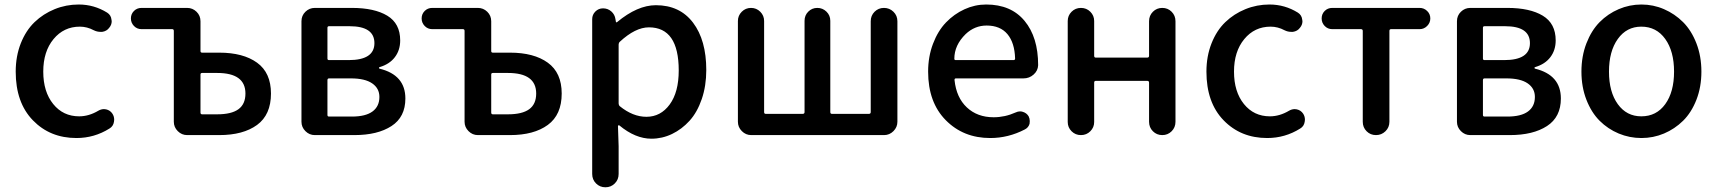

<svg xmlns="http://www.w3.org/2000/svg" viewBox="-20 -584 7422 830"><path d="M310.5 12.7Q196.3 12.7 122.1 -64Q47.9 -140.6 47.9 -274.4Q47.9 -340.8 69.8 -396.5Q91.8 -452.1 129.4 -488.3Q167 -524.4 216.3 -544.4Q265.6 -564.5 320.3 -564.5Q386.7 -564.5 443.4 -529.3Q460 -518.6 461.9 -499Q462.9 -496.1 462.9 -492.2Q462.9 -476.6 452.1 -463.9Q441.4 -449.2 421.9 -446.3Q418 -446.3 414.1 -446.3Q399.4 -446.3 385.7 -453.1Q356.4 -468.8 325.2 -468.8Q255.9 -468.8 211.4 -415Q167 -361.3 167 -274.4Q167 -187.5 210 -134.3Q252.9 -81.1 322.3 -81.1Q364.3 -81.1 405.3 -105.5Q417 -112.3 429.7 -112.3Q433.6 -112.3 438.5 -111.3Q456.1 -107.4 465.8 -92.8Q473.6 -81.1 473.6 -66.4Q473.6 -62.5 472.7 -57.6Q469.7 -38.1 453.1 -28.3Q387.7 12.7 310.5 12.7Z M789.1 0Q765.6 0 748.5 -17.1Q731.4 -34.2 731.4 -57.6V-450.2Q731.4 -458 724.6 -458H591.8Q572.3 -458 559.1 -471.7Q545.9 -485.4 545.9 -504.4Q545.9 -523.4 559.1 -536.6Q572.3 -549.8 591.8 -549.8H789.1Q812.5 -549.8 829.6 -533.2Q846.7 -516.6 846.7 -492.2V-363.3Q846.7 -356.4 853.5 -356.4H927.7Q1031.2 -356.4 1091.3 -313Q1151.4 -269.5 1151.4 -179.7Q1151.4 -87.9 1091.3 -43.9Q1031.2 0 927.7 0ZM846.7 -97.7Q846.7 -89.8 853.5 -89.8H918.9Q980.5 -89.8 1010.7 -111.8Q1041 -133.8 1041 -179.7Q1041 -268.6 918.9 -268.6H853.5Q846.7 -268.6 846.7 -261.7Z M1340.8 0Q1317.4 0 1300.3 -17.1Q1283.2 -34.2 1283.2 -57.6V-492.2Q1283.2 -516.6 1300.3 -533.2Q1317.4 -549.8 1340.8 -549.8H1501Q1598.6 -549.8 1654.3 -516.1Q1710 -482.4 1710 -409.2Q1710 -367.2 1687 -336.9Q1664.1 -306.6 1621.1 -293.9Q1618.2 -293 1618.2 -290.5Q1618.2 -288.1 1621.1 -287.1Q1732.4 -259.8 1732.4 -158.2Q1732.4 -78.1 1672.4 -39.1Q1612.3 0 1511.7 0ZM1395.5 -331.1Q1395.5 -324.2 1402.3 -324.2H1487.3Q1598.6 -324.2 1598.6 -397.5Q1598.6 -470.7 1491.2 -470.7H1402.3Q1395.5 -470.7 1395.5 -463.9ZM1395.5 -86.9Q1395.5 -80.1 1402.3 -80.1H1501Q1560.5 -80.1 1590.3 -102.1Q1620.1 -124 1620.1 -165Q1620.1 -202.1 1588.9 -223.6Q1557.6 -245.1 1497.1 -245.1H1402.3Q1395.5 -245.1 1395.5 -237.3Z M2045.9 0Q2022.5 0 2005.4 -17.1Q1988.3 -34.2 1988.3 -57.6V-450.2Q1988.3 -458 1981.4 -458H1848.6Q1829.1 -458 1815.9 -471.7Q1802.7 -485.4 1802.7 -504.4Q1802.7 -523.4 1815.9 -536.6Q1829.1 -549.8 1848.6 -549.8H2045.9Q2069.3 -549.8 2086.4 -533.2Q2103.5 -516.6 2103.5 -492.2V-363.3Q2103.5 -356.4 2110.4 -356.4H2184.6Q2288.1 -356.4 2348.1 -313Q2408.2 -269.5 2408.2 -179.7Q2408.2 -87.9 2348.1 -43.9Q2288.1 0 2184.6 0ZM2103.5 -97.7Q2103.5 -89.8 2110.4 -89.8H2175.8Q2237.3 -89.8 2267.6 -111.8Q2297.9 -133.8 2297.9 -179.7Q2297.9 -268.6 2175.8 -268.6H2110.4Q2103.5 -268.6 2103.5 -261.7Z M2540 168V-501Q2540 -520.5 2553.7 -534.2Q2567.4 -547.9 2586.9 -547.9Q2607.4 -547.9 2622.6 -534.7Q2637.7 -521.5 2640.6 -501L2642.6 -489.3Q2643.6 -487.3 2645 -487.3Q2646.5 -487.3 2647.5 -488.3Q2735.4 -561.5 2815.4 -561.5Q2918.9 -561.5 2976.1 -485.8Q3033.2 -410.2 3033.2 -281.2Q3033.2 -212.9 3013.7 -155.8Q2994.1 -98.6 2960.9 -62Q2927.7 -25.4 2885.3 -4.9Q2842.8 15.6 2795.9 15.6Q2726.6 15.6 2657.2 -42Q2655.3 -43 2653.3 -42Q2651.4 -41 2651.4 -39.1L2654.3 47.9V168Q2654.3 192.4 2637.7 209Q2621.1 225.6 2597.2 225.6Q2573.2 225.6 2556.6 209Q2540 192.4 2540 168ZM2774.4 -79.1Q2835.9 -79.1 2875 -132.3Q2914.1 -185.5 2914.1 -279.3Q2914.1 -465.8 2785.2 -465.8Q2726.6 -465.8 2659.2 -403.3Q2654.3 -398.4 2654.3 -391.6V-136.7Q2654.3 -129.9 2659.2 -125Q2715.8 -79.1 2774.4 -79.1Z M3227.5 0Q3204.1 0 3187 -17.1Q3169.9 -34.2 3169.9 -57.6V-493.2Q3169.9 -516.6 3186.5 -533.2Q3203.1 -549.8 3226.6 -549.8Q3250 -549.8 3266.6 -533.2Q3283.2 -516.6 3283.2 -493.2V-99.6Q3283.2 -91.8 3290 -91.8H3450.2Q3458 -91.8 3458 -99.6V-494.1Q3458 -517.6 3474.1 -533.7Q3490.2 -549.8 3513.2 -549.8Q3536.1 -549.8 3552.7 -533.7Q3569.3 -517.6 3569.3 -494.1V-99.6Q3569.3 -91.8 3576.2 -91.8H3736.3Q3744.1 -91.8 3744.1 -99.6V-492.2Q3744.1 -516.6 3760.7 -533.2Q3777.3 -549.8 3801.3 -549.8Q3825.2 -549.8 3842.3 -533.2Q3859.4 -516.6 3859.4 -492.2V-57.6Q3859.4 -34.2 3842.3 -17.1Q3825.2 0 3801.8 0Z M4260.7 12.7Q4144.5 12.7 4068.4 -64.5Q3992.2 -141.6 3992.2 -274.4Q3992.2 -338.9 4013.2 -394.5Q4034.2 -450.2 4069.3 -486.8Q4104.5 -523.4 4149.4 -543.9Q4194.3 -564.5 4243.2 -564.5Q4350.6 -564.5 4409.2 -493.7Q4467.8 -422.9 4467.8 -302.7Q4467.8 -302.7 4467.8 -301.8Q4466.8 -278.3 4448.2 -261.7Q4429.7 -245.1 4404.3 -245.1H4112.3Q4105.5 -245.1 4106.4 -237.3Q4114.3 -162.1 4159.7 -119.6Q4205.1 -77.1 4275.4 -77.1Q4324.2 -77.1 4370.1 -97.7Q4379.9 -102.5 4389.6 -102.5Q4395.5 -102.5 4401.4 -100.6Q4418 -95.7 4426.8 -81.1Q4431.6 -71.3 4431.6 -60.5Q4431.6 -54.7 4430.7 -48.8Q4425.8 -32.2 4410.2 -24.4Q4338.9 12.7 4260.7 12.7ZM4105.5 -330.1Q4105.5 -324.2 4111.3 -324.2H4361.3Q4368.2 -324.2 4368.2 -331.1Q4368.2 -331.1 4368.2 -331.1Q4366.2 -399.4 4335 -436.5Q4303.7 -473.6 4245.1 -473.6Q4193.4 -473.6 4154.3 -436.5Q4105.5 -388.7 4105.5 -330.1Z M4595.7 -56.6V-493.2Q4595.7 -516.6 4612.3 -533.2Q4628.9 -549.8 4652.8 -549.8Q4676.8 -549.8 4693.4 -533.2Q4710 -516.6 4710 -493.2V-342.8Q4710 -335 4716.8 -335H4939.5Q4947.3 -335 4947.3 -342.8V-492.2Q4947.3 -516.6 4963.9 -533.2Q4980.5 -549.8 5004.4 -549.8Q5028.3 -549.8 5044.9 -533.2Q5061.5 -516.6 5061.5 -492.2V-57.6Q5061.5 -33.2 5044.9 -16.6Q5028.3 0 5004.4 0Q4980.5 0 4963.9 -16.6Q4947.3 -33.2 4947.3 -57.6V-226.6Q4947.3 -234.4 4939.5 -234.4H4716.8Q4710 -234.4 4710 -226.6V-56.6Q4710 -33.2 4693.4 -16.6Q4676.8 0 4652.8 0Q4628.9 0 4612.3 -16.6Q4595.7 -33.2 4595.7 -56.6Z M5458 12.7Q5343.8 12.7 5269.5 -64Q5195.3 -140.6 5195.3 -274.4Q5195.3 -340.8 5217.3 -396.5Q5239.3 -452.1 5276.9 -488.3Q5314.5 -524.4 5363.8 -544.4Q5413.1 -564.5 5467.8 -564.5Q5534.2 -564.5 5590.8 -529.3Q5607.4 -518.6 5609.4 -499Q5610.4 -496.1 5610.4 -492.2Q5610.4 -476.6 5599.6 -463.9Q5588.9 -449.2 5569.3 -446.3Q5565.4 -446.3 5561.5 -446.3Q5546.9 -446.3 5533.2 -453.1Q5503.9 -468.8 5472.7 -468.8Q5403.3 -468.8 5358.9 -415Q5314.5 -361.3 5314.5 -274.4Q5314.5 -187.5 5357.4 -134.3Q5400.4 -81.1 5469.7 -81.1Q5511.7 -81.1 5552.7 -105.5Q5564.5 -112.3 5577.1 -112.3Q5581.1 -112.3 5585.9 -111.3Q5603.5 -107.4 5613.3 -92.8Q5621.1 -81.1 5621.1 -66.4Q5621.1 -62.5 5620.1 -57.6Q5617.2 -38.1 5600.6 -28.3Q5535.2 12.7 5458 12.7Z M5871.1 -57.6V-450.2Q5871.1 -458 5863.3 -458H5739.3Q5719.7 -458 5706.5 -471.7Q5693.4 -485.4 5693.4 -504.4Q5693.4 -523.4 5706.5 -536.6Q5719.7 -549.8 5739.3 -549.8H6117.2Q6135.7 -549.8 6149.4 -536.6Q6163.1 -523.4 6163.1 -504.4Q6163.1 -485.4 6149.4 -471.7Q6135.7 -458 6117.2 -458H5993.2Q5986.3 -458 5986.3 -450.2V-57.6Q5986.3 -33.2 5969.2 -16.6Q5952.1 0 5928.2 0Q5904.3 0 5887.7 -16.6Q5871.1 -33.2 5871.1 -57.6Z M6335.9 0Q6312.5 0 6295.4 -17.1Q6278.3 -34.2 6278.3 -57.6V-492.2Q6278.3 -516.6 6295.4 -533.2Q6312.5 -549.8 6335.9 -549.8H6496.1Q6593.8 -549.8 6649.4 -516.1Q6705.1 -482.4 6705.1 -409.2Q6705.1 -367.2 6682.1 -336.9Q6659.2 -306.6 6616.2 -293.9Q6613.3 -293 6613.3 -290.5Q6613.3 -288.1 6616.2 -287.1Q6727.5 -259.8 6727.5 -158.2Q6727.5 -78.1 6667.5 -39.1Q6607.4 0 6506.8 0ZM6390.6 -331.1Q6390.6 -324.2 6397.5 -324.2H6482.4Q6593.8 -324.2 6593.8 -397.5Q6593.8 -470.7 6486.3 -470.7H6397.5Q6390.6 -470.7 6390.6 -463.9ZM6390.6 -86.9Q6390.6 -80.1 6397.5 -80.1H6496.1Q6555.7 -80.1 6585.4 -102.1Q6615.2 -124 6615.2 -165Q6615.2 -202.1 6584 -223.6Q6552.7 -245.1 6492.2 -245.1H6397.5Q6390.6 -245.1 6390.6 -237.3Z M6816.4 -274.4Q6816.4 -340.8 6837.9 -396.5Q6859.4 -452.1 6895 -488.3Q6930.7 -524.4 6977.5 -544.4Q7024.4 -564.5 7075.7 -564.5Q7127 -564.5 7173.3 -544.4Q7219.7 -524.4 7255.9 -488.3Q7292 -452.1 7313.5 -396.5Q7335 -340.8 7335 -274.4Q7335 -208 7313.5 -152.8Q7292 -97.7 7255.9 -62Q7219.7 -26.4 7173.3 -6.8Q7127 12.7 7075.7 12.7Q7024.4 12.7 6977.5 -6.8Q6930.7 -26.4 6895 -62Q6859.4 -97.7 6837.9 -152.8Q6816.4 -208 6816.4 -274.4ZM7075.2 -81.1Q7140.6 -81.1 7178.7 -133.8Q7216.8 -186.5 7216.8 -274.4Q7216.8 -362.3 7178.7 -415.5Q7140.6 -468.8 7075.2 -468.8Q7011.7 -468.8 6973.6 -415.5Q6935.5 -362.3 6935.5 -274.4Q6935.5 -186.5 6973.6 -133.8Q7011.7 -81.1 7075.2 -81.1Z"/></svg>

Font: Gen Jyuu Gothic Medium
Style: Regular
Weight: 500
Designer: [Source Han Sans]
Ryoko NISHIZUKA  (kana & ideographs); Paul D. Hunt (Latin, Greek & Cyrillic); Wenlong ZHANG  (bopomofo
Version: Version 1.002.20150607